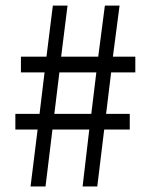

<svg xmlns="http://www.w3.org/2000/svg" viewBox="-20 -670 537 690"><path d="M35.2 -204.6V-260.7H122.1L140.1 -409.7H55.2V-466.3H147L169.9 -649.9H222.7L199.7 -466.3H333L356.9 -649.9H409.7L385.7 -466.3H466.3V-409.7H379.4L361.3 -260.7H446.3V-204.6H354.5L329.6 0H276.9L300.8 -204.6H168.5L143.6 0H89.8L115.2 -204.6ZM326.2 -409.7H193.4L175.3 -260.7H308.1Z"/></svg>

Font: Varta
Style: Regular
Weight: 400
Designer: Joana Correia, Viktoriya Grabowska, Eben Sorkin
Foundry: Sorkin Type
Version: Version 1.003; ttfautohint (v1.3) -l 8 -r 24 -G 200 -x 12 -H